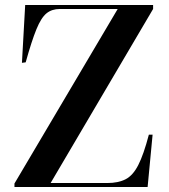

<svg xmlns="http://www.w3.org/2000/svg" viewBox="-20 -750 679 770"><path d="M38 0V-14L452 -714H220Q188 -714 166.5 -696.5Q145 -679 126 -632.5Q107 -586 83 -500L68 -498L81 -730H594V-714L183 -16H410Q454 -16 483.5 -31Q513 -46 534.5 -88Q556 -130 577 -210H592L572 0Z"/></svg>

Font: Literata 72pt SemiBold
Style: Regular
Weight: 600
Designer: Latin by Veronika Burian and Jose Scaglione. Greek by Irene Vlachou. Cyrillic by Vera Evstafieva.
Foundry: TypeTogether
Version: Version 3.002